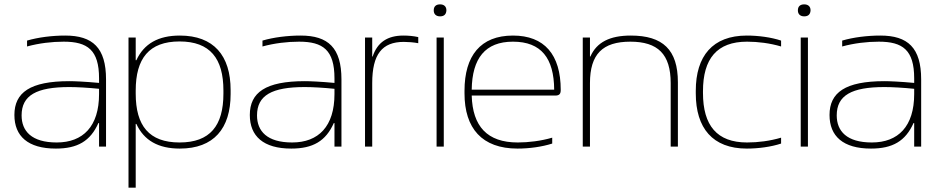

<svg xmlns="http://www.w3.org/2000/svg" viewBox="-20 -672 4291 880"><path d="M279 -509C219 -509 155 -501 104 -486V-459C159 -474 218 -481 272 -481C381 -481 434 -443 434 -313V-292C369 -298 321 -300 298 -300C118 -300 46 -248 46 -145C46 -48 108 9 236 9C335 9 394 -25 431 -108H434V0H466V-308C466 -453 405 -509 279 -509ZM79 -143C79 -235 147 -273 298 -273C334 -273 384 -270 434 -265V-241C434 -93 361 -19 240 -19C125 -19 79 -71 79 -143Z M1037 -241V-259C1037 -417 960 -509 804 -509C706 -509 640 -472 605 -396H602V-500H569V188H602V-104H605C640 -28 706 9 804 9C960 9 1037 -83 1037 -241ZM602 -243V-257C602 -404 663 -482 803 -482C943 -482 1004 -404 1004 -257V-243C1004 -96 943 -19 803 -19C663 -19 602 -96 602 -243Z M1358 -509C1298 -509 1234 -501 1183 -486V-459C1238 -474 1297 -481 1351 -481C1460 -481 1513 -443 1513 -313V-292C1448 -298 1400 -300 1377 -300C1197 -300 1125 -248 1125 -145C1125 -48 1187 9 1315 9C1414 9 1473 -25 1510 -108H1513V0H1545V-308C1545 -453 1484 -509 1358 -509ZM1158 -143C1158 -235 1226 -273 1377 -273C1413 -273 1463 -270 1513 -265V-241C1513 -93 1440 -19 1319 -19C1204 -19 1158 -71 1158 -143Z M1829 -509C1757 -509 1710 -479 1688 -413H1686V-500H1653V0H1686V-291C1686 -423 1731 -480 1831 -480C1849 -480 1877 -478 1897 -474V-502C1875 -507 1851 -509 1829 -509Z M1981 -500V0H2014V-500ZM1968 -624C1968 -608 1978 -597 1997 -597C2016 -597 2025 -607 2026 -624V-625C2026 -642 2015 -652 1997 -652C1978 -652 1968 -642 1968 -625Z M2550 -260C2550 -422 2475 -509 2331 -509C2182 -509 2109 -416 2109 -256V-244C2109 -84 2189 9 2352 9C2406 9 2464 1 2511 -14V-41C2460 -26 2402 -19 2353 -19C2213 -19 2146 -93 2142 -234H2525C2545 -234 2550 -243 2550 -260ZM2142 -261C2144 -405 2204 -481 2331 -481C2461 -481 2519 -405 2520 -261Z M2651 -500V0H2684V-291C2684 -424 2742 -481 2869 -481C2995 -481 3054 -424 3054 -291V0H3087V-295C3087 -444 3018 -509 2871 -509C2776 -509 2715 -479 2686 -413H2684V-500Z M3169 -256V-244C3169 -85 3246 9 3403 9C3456 9 3515 1 3560 -14V-41C3509 -26 3455 -19 3404 -19C3266 -19 3202 -97 3202 -246V-254C3202 -403 3266 -481 3404 -481C3454 -481 3509 -474 3560 -459V-486C3515 -501 3456 -509 3403 -509C3246 -509 3169 -415 3169 -256Z M3650 -500V0H3683V-500ZM3637 -624C3637 -608 3647 -597 3666 -597C3685 -597 3694 -607 3695 -624V-625C3695 -642 3684 -652 3666 -652C3647 -652 3637 -642 3637 -625Z M4015 -509C3955 -509 3891 -501 3840 -486V-459C3895 -474 3954 -481 4008 -481C4117 -481 4170 -443 4170 -313V-292C4105 -298 4057 -300 4034 -300C3854 -300 3782 -248 3782 -145C3782 -48 3844 9 3972 9C4071 9 4130 -25 4167 -108H4170V0H4202V-308C4202 -453 4141 -509 4015 -509ZM3815 -143C3815 -235 3883 -273 4034 -273C4070 -273 4120 -270 4170 -265V-241C4170 -93 4097 -19 3976 -19C3861 -19 3815 -71 3815 -143Z"/></svg>

Font: LT Wave Alt Thin
Style: Regular
Weight: 100
Designer: Daniel Lyons
Version: Version 2.5 (Glyphs App)